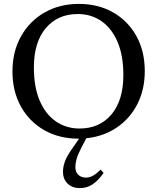

<svg xmlns="http://www.w3.org/2000/svg" viewBox="-20 -701 808 986"><path d="M398.5 56.5Q380 91.5 373.5 114.8Q367 138 367 156.5Q367 182.5 382.2 196.8Q397.5 211 422 211Q438 211 455.2 202.5Q472.5 194 496.5 170L512 187Q482.5 229 453.5 247Q424.5 265 390.5 265Q351.5 265 327.5 242.2Q303.5 219.5 303.5 180.5Q303.5 155.5 313.5 127.8Q323.5 100 356 54.5L386 11Q384.5 11 382.5 11Q283 11 206.8 -32.8Q130.5 -76.5 87.2 -154.2Q44 -232 44 -334Q44 -436 87.8 -514.2Q131.5 -592.5 208.8 -636.8Q286 -681 385.5 -681Q484.5 -681 561 -637.2Q637.5 -593.5 680.5 -515.8Q723.5 -438 723.5 -336Q723.5 -241 685.5 -166.5Q647.5 -92 579.5 -46Q511.5 0 423 9ZM388.5 -41Q491.5 -41 552.5 -113.5Q613.5 -186 613.5 -315.5Q613.5 -416.5 583.5 -486.2Q553.5 -556 500.8 -592.5Q448 -629 379.5 -629Q276.5 -629 215.2 -556.5Q154 -484 154 -354.5Q154 -253.5 184 -183.8Q214 -114 267 -77.5Q320 -41 388.5 -41Z"/></svg>

Font: Newsreader Text Medium
Style: Regular
Weight: 500
Designer: Hugues Gentile
Foundry: Production Type
Version: Version 1.001